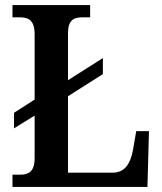

<svg xmlns="http://www.w3.org/2000/svg" viewBox="-20 -734 638 754"><path d="M29 0H559L565 -219H515L502 -144C492 -91 470 -56 423 -56H247V-356L384 -443V-506L247 -419V-603C247 -656 270 -666 305 -666H334V-714H29V-666H57C91 -666 116 -656 116 -599V-343L35 -291V-230L116 -280V-114C116 -58 91 -48 59 -48H29Z"/></svg>

Font: Noto Serif Armenian SemiCondensed SemiBold
Style: Regular
Weight: 600
Width: 4
Designer: Monotype Design Team
Foundry: Monotype Imaging Inc.
Version: Version 2.008